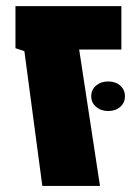

<svg xmlns="http://www.w3.org/2000/svg" viewBox="-20 -611 446 631"><path d="M30.8 0ZM60.1 -442.9 30.8 -452.6V-590.8H378.9V-448.2H240.2L308.6 0H119.1ZM279.8 -294.4Q279.8 -315.9 295.7 -329.6Q311.5 -343.3 335.4 -343.3Q359.9 -343.3 375.2 -329.6Q390.6 -315.9 390.6 -294.4Q390.6 -273.4 375.2 -259.8Q359.9 -246.1 335.4 -246.1Q312 -246.1 295.9 -259.8Q279.8 -273.4 279.8 -294.4Z"/></svg>

Font: Heebo Black
Style: Regular
Weight: 900
Designer: Oded Ezer
Foundry: Meir Sadan
Version: Version 2.001; ttfautohint (v1.5.14-ce02) -l 8 -r 50 -G 200 